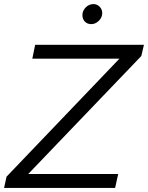

<svg xmlns="http://www.w3.org/2000/svg" viewBox="-50 -919 724 939"><path d="M-30 0 -18 -55 534 -632H108L122 -700H654L641 -645L88 -68H528L513 0ZM396 -801Q377 -801 365 -813.5Q353 -826 353 -845Q353 -866 369 -882.5Q385 -899 407 -899Q425 -899 437.5 -886Q450 -873 450 -855Q450 -834 433.5 -817.5Q417 -801 396 -801Z"/></svg>

Font: Red Hat Display
Style: Italic
Weight: 400
Italic angle: -12°
Designer: Pentagram / MCKL
Foundry: Pentagram / MCKL
Version: Version 1.003; Red Hat Display Italic